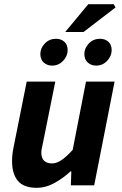

<svg xmlns="http://www.w3.org/2000/svg" viewBox="-20 -886 584 918"><path d="M154.8 12Q93.8 12 65.8 -21Q37.7 -54 37.7 -115.4Q37.7 -132.4 39.7 -150Q41.7 -167.6 45.7 -186L107.7 -496H244.4L185.5 -203.4Q182.5 -188.6 180 -177.2Q177.5 -165.8 177.5 -155.9Q177.5 -130.5 190.8 -117.6Q204 -104.6 228.3 -104.6Q250.5 -104.6 274.1 -120.6Q297.8 -136.6 327.5 -169.4L391.2 -496H527.9L430.4 0H318.8L321 -66.6H317Q283.8 -35.3 241.6 -11.7Q199.4 12 154.8 12ZM228.6 -572.3Q205.9 -572.3 189.4 -586.8Q172.9 -601.2 172.9 -628Q172.9 -655.7 194.4 -678.2Q216 -700.6 247.8 -700.6Q271.3 -700.6 287.4 -686.6Q303.4 -672.6 303.4 -646.2Q303.4 -618.1 281.9 -595.2Q260.4 -572.3 228.6 -572.3ZM439.1 -572.3Q416.4 -572.3 399.9 -586.8Q383.4 -601.2 383.4 -628Q383.4 -655.7 404.9 -678.2Q426.5 -700.6 458.3 -700.6Q481.8 -700.6 497.9 -686.6Q513.9 -672.6 513.9 -646.2Q513.9 -618.1 492.4 -595.2Q470.8 -572.3 439.1 -572.3ZM291.8 -733 402.1 -865.9H523.8L532.4 -850.4L379.4 -733Z"/></svg>

Font: Source Sans 3
Style: Italic
Weight: 200
Italic angle: -11°
Designer: Paul D. Hunt
Foundry: Adobe
Version: Version 3.046;hotconv 1.0.118;makeotfexe 2.5.65603